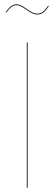

<svg xmlns="http://www.w3.org/2000/svg" viewBox="-20 -879 255 899"><path d="M153.3 -811Q134.3 -811 104.2 -833Q74.2 -855 59.1 -855Q44.9 -855 34.4 -847.2Q23.9 -839.4 9.3 -820.3L6.3 -821.8Q21 -841.8 32.5 -850.3Q43.9 -858.9 59.1 -858.9Q75.2 -858.9 105.2 -836.9Q135.3 -814.9 153.3 -814.9Q168.9 -814.9 180.4 -823.2Q191.9 -831.5 205.1 -852.1L208.5 -850.6Q195.3 -829.6 182.9 -820.3Q170.4 -811 153.3 -811ZM109.4 -680.2V0H105.5V-680.2Z"/></svg>

Font: Fira Sans Compressed Four
Style: Regular
Weight: 100
Width: 1
Designer: Carrois Corporate & Edenspiekermann AG
Foundry: Carrois Corporate GbR & Edenspiekermann AG
Version: Version 4.203;PS 004.203;hotconv 1.0.88;makeotf.lib2.5.64775